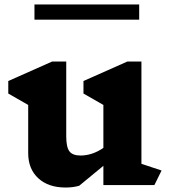

<svg xmlns="http://www.w3.org/2000/svg" viewBox="-20 -827 758 858"><path d="M670 0H442V-86L334 3Q307 11 273 11Q196 11 151 -30.5Q106 -72 106 -143V-358L17 -409V-465L213 -552H276V-218Q276 -170 290 -151Q304 -132 340 -132Q392 -132 442 -166V-358L353 -409V-465L549 -552H612V-95L702 -65ZM134 -807H602V-739H134Z"/></svg>

Font: InknutAntiqua
Style: Bold
Weight: 700
Designer: Claus Eggers Srensen
Foundry: Claus Eggers Srensen
Version: Version 1.000; ttfautohint (v1.2) -l 7 -r 28 -G 50 -x 13 -D 